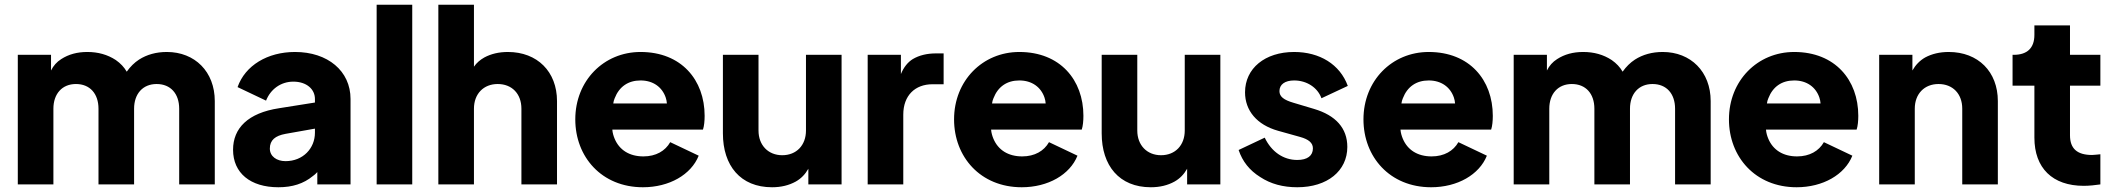

<svg xmlns="http://www.w3.org/2000/svg" viewBox="-20 -777 8903 809"><path d="M205 0V-319C205 -382 242 -423 300 -423C359 -423 395 -382 395 -319V0H545V-319C545 -382 582 -423 640 -423C699 -423 735 -382 735 -319V0H885V-351C885 -475 801 -558 683 -558C638 -558 599 -547 566 -526C546 -513 529 -496 514 -475C503 -494 488 -510 468 -524C433 -547 393 -558 348 -558C305 -558 269 -548 238 -528C219 -516 205 -500 195 -480V-546H55V0Z M1153 12C1212 12 1259 -3 1298 -35C1305 -40 1311 -45 1317 -52V0H1457V-360C1457 -478 1361 -558 1223 -558C1107 -558 1013 -501 981 -410L1101 -353C1120 -401 1163 -433 1216 -433C1272 -433 1307 -401 1307 -360V-345L1156 -321C1025 -301 962 -237 962 -146C962 -48 1035 12 1153 12ZM1307 -235V-218C1307 -152 1257 -98 1183 -98C1146 -98 1117 -118 1117 -151C1117 -187 1140 -205 1183 -213Z M1717 0V-757H1567V0Z M1977 0V-319C1977 -382 2018 -423 2077 -423C2137 -423 2177 -382 2177 -319V0H2327V-351C2327 -475 2244 -558 2120 -558C2082 -558 2049 -550 2021 -535C2003 -525 1988 -512 1977 -496V-757H1827V0Z M2689 12C2800 12 2892 -41 2924 -121L2804 -178C2783 -141 2744 -118 2691 -118C2632 -118 2590 -145 2570 -192C2565 -204 2561 -217 2560 -231H2942C2947 -246 2949 -268 2949 -289C2949 -440 2851 -558 2679 -558C2524 -558 2404 -437 2404 -274C2404 -116 2515 12 2689 12ZM2564 -341C2565 -349 2567 -356 2570 -363C2589 -412 2627 -438 2679 -438C2732 -438 2770 -410 2785 -366C2788 -358 2789 -350 2790 -341Z M3233 12C3271 12 3304 4 3333 -12C3356 -25 3373 -43 3386 -66V0H3526V-546H3376V-227C3376 -165 3336 -123 3276 -123C3217 -123 3176 -165 3176 -227V-546H3026V-215C3026 -79 3100 12 3233 12Z M3786 0V-294C3786 -375 3836 -422 3909 -422H3956V-552H3924C3886 -552 3853 -544 3826 -528C3805 -515 3788 -494 3776 -465V-546H3636V0Z M4285 12C4396 12 4488 -41 4520 -121L4400 -178C4379 -141 4340 -118 4287 -118C4228 -118 4186 -145 4166 -192C4161 -204 4157 -217 4156 -231H4538C4543 -246 4545 -268 4545 -289C4545 -440 4447 -558 4275 -558C4120 -558 4000 -437 4000 -274C4000 -116 4111 12 4285 12ZM4160 -341C4161 -349 4163 -356 4166 -363C4185 -412 4223 -438 4275 -438C4328 -438 4366 -410 4381 -366C4384 -358 4385 -350 4386 -341Z M4829 12C4867 12 4900 4 4929 -12C4952 -25 4969 -43 4982 -66V0H5122V-546H4972V-227C4972 -165 4932 -123 4872 -123C4813 -123 4772 -165 4772 -227V-546H4622V-215C4622 -79 4696 12 4829 12Z M5446 12C5573 12 5657 -57 5657 -158C5657 -237 5608 -291 5517 -318L5430 -344C5389 -356 5371 -370 5371 -393C5371 -421 5394 -438 5433 -438C5486 -438 5532 -408 5548 -363L5659 -415C5626 -506 5540 -558 5433 -558C5310 -558 5226 -489 5226 -388C5226 -311 5276 -251 5365 -226L5458 -200C5494 -190 5512 -175 5512 -152C5512 -121 5489 -103 5446 -103C5387 -103 5337 -138 5309 -197L5199 -145C5215 -97 5245 -59 5290 -31C5334 -2 5386 12 5446 12Z M6010 12C6121 12 6213 -41 6245 -121L6125 -178C6104 -141 6065 -118 6012 -118C5953 -118 5911 -145 5891 -192C5886 -204 5882 -217 5881 -231H6263C6268 -246 6270 -268 6270 -289C6270 -440 6172 -558 6000 -558C5845 -558 5725 -437 5725 -274C5725 -116 5836 12 6010 12ZM5885 -341C5886 -349 5888 -356 5891 -363C5910 -412 5948 -438 6000 -438C6053 -438 6091 -410 6106 -366C6109 -358 6110 -350 6111 -341Z M6508 0V-319C6508 -382 6545 -423 6603 -423C6662 -423 6698 -382 6698 -319V0H6848V-319C6848 -382 6885 -423 6943 -423C7002 -423 7038 -382 7038 -319V0H7188V-351C7188 -475 7104 -558 6986 -558C6941 -558 6902 -547 6869 -526C6849 -513 6832 -496 6817 -475C6806 -494 6791 -510 6771 -524C6736 -547 6696 -558 6651 -558C6608 -558 6572 -548 6541 -528C6522 -516 6508 -500 6498 -480V-546H6358V0Z M7550 12C7661 12 7753 -41 7785 -121L7665 -178C7644 -141 7605 -118 7552 -118C7493 -118 7451 -145 7431 -192C7426 -204 7422 -217 7421 -231H7803C7808 -246 7810 -268 7810 -289C7810 -440 7712 -558 7540 -558C7385 -558 7265 -437 7265 -274C7265 -116 7376 12 7550 12ZM7425 -341C7426 -349 7428 -356 7431 -363C7450 -412 7488 -438 7540 -438C7593 -438 7631 -410 7646 -366C7649 -358 7650 -350 7651 -341Z M8048 0V-319C8048 -382 8089 -423 8148 -423C8208 -423 8248 -382 8248 -319V0H8398V-351C8398 -475 8315 -558 8191 -558C8153 -558 8120 -550 8092 -535C8069 -522 8051 -503 8038 -480V-546H7898V0Z M8760 6C8783 6 8810 3 8830 0V-127C8817 -126 8804 -124 8795 -124C8732 -124 8702 -151 8702 -207V-416H8830V-546H8702V-670H8552V-630C8552 -574 8521 -546 8465 -546H8460V-416H8552V-197C8552 -69 8628 6 8760 6Z"/></svg>

Font: Plus Jakarta Sans ExtraBold
Style: Regular
Weight: 800
Designer: Gumpita Rahayu
Foundry: Tokotype
Version: Version 2.071;gftools[0.9.30]